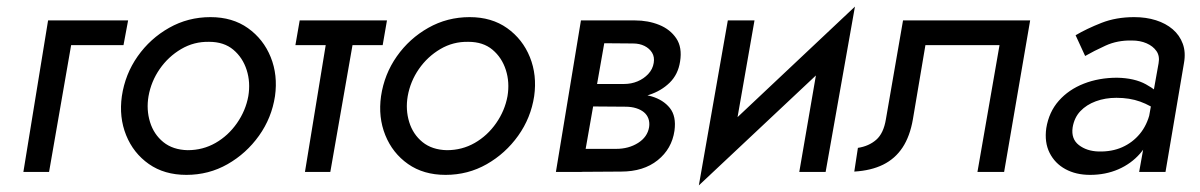

<svg xmlns="http://www.w3.org/2000/svg" viewBox="-20 -522 3644 583"><path d="M369 -460 355 -385H196L129 0H51L126 -460Z M350 -230Q360 -297 398 -351Q436 -405 493.5 -437.5Q551 -470 619 -470Q686 -470 733 -436.5Q780 -403 802 -348.5Q824 -294 815 -230Q805 -164 766.5 -110Q728 -56 671 -23.5Q614 9 546 9Q479 9 432 -24Q385 -57 363 -111.5Q341 -166 350 -230ZM431 -230Q424 -189 435.5 -151.5Q447 -114 476 -90.5Q505 -67 550 -66Q596 -66 634.5 -88Q673 -110 699.5 -148Q726 -186 734 -230Q741 -272 729 -309.5Q717 -347 688.5 -371Q660 -395 615 -395Q569 -396 530 -373Q491 -350 465 -312.5Q439 -275 431 -230Z M1155 -460 1142 -385H877L890 -460ZM1060 -440 983 0H906L978 -440Z M1137 -230Q1147 -297 1185 -351Q1223 -405 1280.5 -437.5Q1338 -470 1406 -470Q1473 -470 1520 -436.5Q1567 -403 1589 -348.5Q1611 -294 1602 -230Q1592 -164 1553.5 -110Q1515 -56 1458 -23.5Q1401 9 1333 9Q1266 9 1219 -24Q1172 -57 1150 -111.5Q1128 -166 1137 -230ZM1218 -230Q1211 -189 1222.5 -151.5Q1234 -114 1263 -90.5Q1292 -67 1337 -66Q1383 -66 1421.5 -88Q1460 -110 1486.5 -148Q1513 -186 1521 -230Q1528 -272 1516 -309.5Q1504 -347 1475.5 -371Q1447 -395 1402 -395Q1356 -396 1317 -373Q1278 -350 1252 -312.5Q1226 -275 1218 -230Z M1880 -240Q1922 -240 1958 -229.5Q1994 -219 2014 -194Q2034 -169 2028 -125Q2020 -70 1977 -35.5Q1934 -1 1866 -1L1713 0L1724 -70H1851Q1889 -70 1917.5 -88Q1946 -106 1951 -136Q1953 -150 1949 -161.5Q1945 -173 1935.5 -181Q1926 -189 1911.5 -193.5Q1897 -198 1879 -198L1747 -199L1753 -240ZM1758 -267H1875Q1897 -267 1916 -275Q1935 -283 1948.5 -297.5Q1962 -312 1965 -331Q1968 -349 1960 -362Q1952 -375 1937 -382.5Q1922 -390 1902 -390L1780 -391L1790 -460H1908Q1948 -460 1981.5 -446.5Q2015 -433 2033.5 -405.5Q2052 -378 2045 -335Q2039 -296 2013.5 -271Q1988 -246 1951 -234Q1914 -222 1874 -221H1751ZM1827 -460 1746 0H1668L1744 -460Z M2102 41 2131 -83 2576 -502 2547 -377ZM2203 -72 2102 41 2190 -460H2271ZM2487 0H2407L2474 -389L2576 -502Z M3029 0H2948L3015 -385H2790L2752 -160Q2743 -108 2720.5 -74Q2698 -40 2661.5 -22Q2625 -4 2574 -1L2585 -73Q2618 -78 2640.5 -97.5Q2663 -117 2670 -160L2722 -460H3108Z M3237 -135Q3232 -100 3256 -81.5Q3280 -63 3316 -62Q3356 -61 3387.5 -75Q3419 -89 3441 -115.5Q3463 -142 3472 -180L3479 -129Q3469 -87 3442 -56Q3415 -25 3376 -8Q3337 9 3290 9Q3247 9 3215 -8.5Q3183 -26 3167 -58Q3151 -90 3157 -133Q3165 -182 3195 -216Q3225 -250 3271 -268Q3317 -286 3372 -286Q3425 -285 3459.5 -266Q3494 -247 3512 -225L3505 -179Q3474 -202 3442 -213.5Q3410 -225 3370 -225Q3336 -225 3307.5 -214.5Q3279 -204 3260.5 -184.5Q3242 -165 3237 -135ZM3246 -415Q3280 -435 3324.5 -452.5Q3369 -470 3424 -470Q3460 -470 3490 -460.5Q3520 -451 3541 -433Q3562 -415 3571.5 -389Q3581 -363 3575 -330L3519 0H3439L3498 -330Q3502 -352 3491.5 -367Q3481 -382 3461.5 -390.5Q3442 -399 3417 -399Q3373 -400 3337 -383.5Q3301 -367 3275 -352Z"/></svg>

Font: Jost
Style: Italic
Weight: 400
Italic angle: -5°
Version: Version 3.710